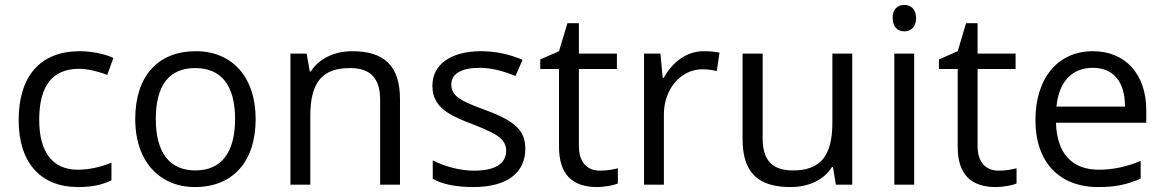

<svg xmlns="http://www.w3.org/2000/svg" viewBox="-20 -754 4753 784"><path d="M299.8 9.8C354 9.8 399.4 0.5 435.1 -18.1V-89.8C388.2 -70.8 342.3 -61 297.9 -61C193.8 -61 140.1 -133.8 140.1 -265.1C140.1 -403.8 194.3 -473.1 303.2 -473.1C335.9 -473.1 382.3 -462.4 418 -448.2L442.9 -517.1C413.6 -532.2 356.4 -544.9 305.2 -544.9C145.5 -544.9 56.2 -443.4 56.2 -264.2C56.2 -89.8 145 9.8 299.8 9.8Z M1023.9 -268.1C1023.9 -438 929.2 -544.9 779.3 -544.9C624.5 -544.9 532.2 -442.4 532.2 -268.1C532.2 -211.9 542.5 -162.6 562.5 -120.6C603 -36.6 680.2 9.8 775.9 9.8C930.7 9.8 1023.9 -93.8 1023.9 -268.1ZM616.2 -268.1C616.2 -406.2 670.9 -476.1 776.9 -476.1C884.3 -476.1 939.9 -404.3 939.9 -268.1C939.9 -130.9 883.8 -58.1 777.8 -58.1C671.9 -58.1 616.2 -131.3 616.2 -268.1Z M1613.3 0V-349.1C1613.3 -485.8 1547.9 -544.9 1418.9 -544.9C1345.2 -544.9 1282.2 -514.6 1249 -461.9H1245.1L1231.9 -535.2H1166V0H1247.1V-280.8C1247.1 -419.9 1297.4 -476.1 1409.2 -476.1C1493.7 -476.1 1532.2 -433.6 1532.2 -346.2V0Z M2125 -146C2125 -216.8 2089.8 -257.8 1962.9 -304.2C1916.5 -321.3 1885.3 -334.5 1869.1 -343.8C1836.4 -361.8 1822.8 -380.4 1822.8 -409.2C1822.8 -451.7 1862.3 -477.1 1939 -477.1C1982.4 -477.1 2031.2 -465.8 2085 -443.8L2113.8 -509.8C2058.6 -533.2 2002.4 -544.9 1944.8 -544.9C1821.3 -544.9 1745.6 -491.2 1745.6 -403.8C1745.6 -355 1766.1 -321.3 1808.1 -293.9C1829.1 -279.8 1864.3 -263.7 1914.1 -245.1C1966.3 -225.1 2002 -207.5 2020 -192.9C2038.1 -177.7 2046.9 -160.2 2046.9 -139.2C2046.9 -84 1999.5 -57.1 1915 -57.1C1860.4 -57.1 1798.3 -73.2 1747.1 -99.1V-23.9C1786.6 -1.5 1842.3 9.8 1913.1 9.8C2047.4 9.8 2125 -46.4 2125 -146Z M2429.7 -57.1C2376.5 -57.1 2343.8 -92.8 2343.8 -157.2V-472.2H2499V-535.2H2343.8V-659.2H2296.9L2262.7 -544.9L2186 -511.2V-472.2H2262.7V-153.8C2262.7 -44.9 2314.5 9.8 2418 9.8C2445.3 9.8 2485.4 3.4 2502.9 -4.9V-66.9C2487.3 -62.5 2458.5 -57.1 2429.7 -57.1Z M2854 -544.9C2787.1 -544.9 2729.5 -505.9 2689.9 -436H2686L2676.8 -535.2H2609.9V0H2690.9V-287.1C2690.9 -392.1 2761.7 -471.2 2848.1 -471.2C2865.2 -471.2 2884.8 -468.8 2906.7 -463.9L2918 -539.1C2898.9 -543 2877.9 -544.9 2854 -544.9Z M3012.2 -535.2V-185.1C3012.2 -48.8 3076.7 9.8 3207 9.8C3282.7 9.8 3343.8 -19 3377 -71.8H3381.3L3393.1 0H3460V-535.2H3378.9V-253.9C3378.9 -115.2 3329.1 -58.1 3217.3 -58.1C3132.8 -58.1 3094.2 -100.6 3094.2 -188V-535.2Z M3625 -680.2C3625 -643.6 3645.5 -626 3672.9 -626C3698.7 -626 3720.7 -643.6 3720.7 -680.2C3720.7 -716.8 3698.7 -733.9 3672.9 -733.9C3645.5 -733.9 3625 -717.3 3625 -680.2ZM3712.9 -535.2H3631.8V0H3712.9Z M4057.6 -57.1C4004.4 -57.1 3971.7 -92.8 3971.7 -157.2V-472.2H4127V-535.2H3971.7V-659.2H3924.8L3890.6 -544.9L3814 -511.2V-472.2H3890.6V-153.8C3890.6 -44.9 3942.4 9.8 4045.9 9.8C4073.2 9.8 4113.3 3.4 4130.9 -4.9V-66.9C4115.2 -62.5 4086.4 -57.1 4057.6 -57.1Z M4463.9 9.8C4536.1 9.8 4580.6 0 4637.7 -24.9V-97.2C4581.5 -73.2 4524.4 -61 4466.8 -61C4357.4 -61 4295.4 -127.4 4292 -252.9H4660.6V-304.2C4660.6 -448.7 4577.1 -544.9 4442.9 -544.9C4299.8 -544.9 4208 -435.5 4208 -263.2C4208 -91.8 4305.7 9.8 4463.9 9.8ZM4441.9 -477.1C4526.4 -477.1 4573.7 -420.9 4573.7 -318.8H4293.9C4303.2 -418 4356 -477.1 4441.9 -477.1Z"/></svg>

Font: Open Sans
Style: Regular
Weight: 400
Foundry: Ascender Corporation
Version: Version 1.100;PS 001.100;hotconv 1.0.88;makeotf.lib2.5.64775